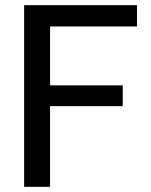

<svg xmlns="http://www.w3.org/2000/svg" viewBox="-20 -720 582 740"><path d="M73 0V-700H508V-618H173V-391H453V-311H173V0Z"/></svg>

Font: DM Sans Medium
Style: Regular
Weight: 500
Designer: Colophon Foundry, Jonny Pinhorn
Foundry: Colophon Foundry
Version: Version 4.004; ttfautohint (v1.8.4.7-5d5b)